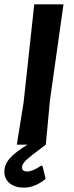

<svg xmlns="http://www.w3.org/2000/svg" viewBox="-29 -663 338 880"><path d="M181 0Q111 52 91.5 70.5Q72 89 72 104Q72 123 96 123Q121 123 160 96L166 98L180 157Q131 197 80 197Q40 197 15.5 177Q-9 157 -9 124Q-9 91 16 62.5Q41 34 97 0H48L79 -192L128 -643H262L200 -204Z"/></svg>

Font: Alegreya Sans
Style: Bold Italic
Weight: 700
Italic angle: -7°
Designer: Juan Pablo del Peral
Foundry: Huerta Tipografica
Version: Version 2.007